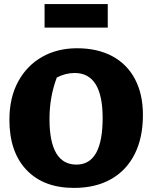

<svg xmlns="http://www.w3.org/2000/svg" viewBox="-20 -906 744 939"><path d="M342 13Q193 13 109.5 -75Q26 -163 26 -320Q26 -428 68.5 -506.5Q111 -585 185.5 -627.5Q260 -670 357 -670Q457 -670 529.5 -631Q602 -592 640.5 -518.5Q679 -445 679 -344Q679 -232 638.5 -152Q598 -72 522.5 -29.5Q447 13 342 13ZM354 -101Q482 -101 482 -329Q482 -549 345 -549Q300 -549 258 -527Q222 -433 222 -324Q222 -101 354 -101ZM198 -771V-886H507V-771Z"/></svg>

Font: Piazzolla ExtraBold
Style: Regular
Weight: 800
Designer: Juan Pablo del Peral
Foundry: Huerta Tipografica
Version: Version 1.330